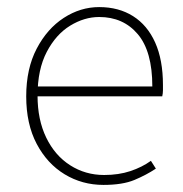

<svg xmlns="http://www.w3.org/2000/svg" viewBox="-20 -510 518 542"><path d="M272 12Q212 12 162.5 -18Q113 -48 83.5 -104Q54 -160 54 -238Q54 -316 83.5 -372.5Q113 -429 160 -459.5Q207 -490 260 -490Q315 -490 355.5 -464.5Q396 -439 418 -390Q440 -341 440 -270Q440 -263 440 -255Q440 -247 438 -238H70V-266H410Q410 -365 369 -413.5Q328 -462 260 -462Q218 -462 178 -437.5Q138 -413 112 -363.5Q86 -314 86 -240Q86 -172 110.5 -121.5Q135 -71 178 -43.5Q221 -16 274 -16Q315 -16 348 -27Q381 -38 406 -56L420 -34Q393 -16 359.5 -2Q326 12 272 12Z"/></svg>

Font: Source Sans 3 VF
Style: Regular
Weight: 200
Designer: Paul D. Hunt
Foundry: Adobe
Version: Version 3.046;hotconv 1.0.118;makeotfexe 2.5.65603